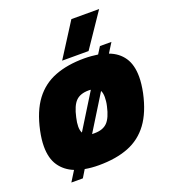

<svg xmlns="http://www.w3.org/2000/svg" viewBox="-169 -1035 1066 1209"><g transform="rotate(-20 364.0 -430.5)"><path d="M307 -688 451 -914H637L484 -688ZM99 53 142 -16Q82 -40 48 -89.5Q14 -139 14 -219Q14 -265 26 -322Q52 -444 106.5 -516.5Q161 -589 245 -621.5Q329 -654 442 -654Q467 -654 489.5 -652Q512 -650 533 -647L562 -693H639L599 -629Q661 -606 694.5 -556.5Q728 -507 728 -427Q728 -381 716 -322Q690 -201 636 -128Q582 -55 498.5 -22.5Q415 10 300 10Q275 10 252 8Q229 6 207 2L176 53ZM269 -220 414 -454Q410 -455 406.5 -455Q403 -455 399 -455Q343 -455 313.5 -425.5Q284 -396 268 -322Q264 -305 262 -290.5Q260 -276 260 -263Q260 -237 269 -220ZM326 -189H343Q399 -189 428.5 -219Q458 -249 474 -322Q478 -339 479.5 -354Q481 -369 481 -381Q481 -409 472 -425Z"/></g></svg>

Font: Kanit Black
Style: Italic
Weight: 900
Italic angle: -12°
Designer: Katatrad Team
Foundry: CadsonDemak
Version: Version 2.000; ttfautohint (v1.8.3)